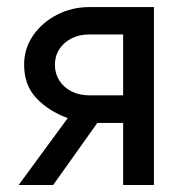

<svg xmlns="http://www.w3.org/2000/svg" viewBox="-20 -528 528 548"><path d="M419.4 0H331.5V-177.2H257.8L131.8 0H33.2L173.3 -190.9Q118.7 -210.9 83.7 -248Q48.8 -285.2 48.8 -343.3Q48.8 -389.6 74.5 -426.8Q100.1 -463.9 142.6 -485.8Q185.1 -507.8 234.9 -507.8H419.4ZM331.5 -429.7H234.9Q206.5 -429.7 184.3 -418.5Q162.1 -407.2 149.4 -387.7Q136.7 -368.2 136.7 -342.8Q136.7 -317.9 149.4 -298.1Q162.1 -278.3 184.3 -267.1Q206.5 -255.9 234.9 -255.9H331.5Z"/></svg>

Font: Giphurs
Style: Regular
Weight: 400
Version: Version 2.010